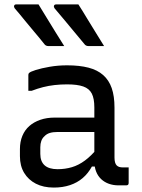

<svg xmlns="http://www.w3.org/2000/svg" viewBox="-20 -837 640 867"><path d="M154 -817Q173 -786 192.5 -754Q212 -722 231.5 -690.5Q251 -659 270 -629Q253 -629 235.5 -629Q218 -629 198 -629Q192 -629 187.5 -631.5Q183 -634 181 -637Q154 -671 132 -696.5Q110 -722 90.5 -746.5Q71 -771 46 -800Q42 -806 44 -811.5Q46 -817 52 -817Q71 -817 86.5 -817Q102 -817 118 -817Q134 -817 154 -817ZM334 -817Q354 -786 373 -754Q392 -722 412 -690.5Q432 -659 450 -629Q433 -629 415.5 -629Q398 -629 379 -629Q373 -629 368.5 -631.5Q364 -634 362 -637Q334 -671 312.5 -696.5Q291 -722 271 -746.5Q251 -771 226 -800Q222 -806 224 -811.5Q226 -817 233 -817Q251 -817 266.5 -817Q282 -817 298.5 -817Q315 -817 334 -817ZM497 -351Q497 -323 497 -295Q497 -267 497 -238.5Q497 -210 497 -182Q497 -154 497 -126Q497 -113 499.5 -104Q502 -95 507 -90Q512 -85 519 -83Q526 -81 536 -81Q538 -81 540.5 -81Q543 -81 546 -81H561Q561 -63 561 -46Q561 -29 561 -11Q561 -5 558 -2.5Q555 0 550 0Q545 0 534.5 0Q524 0 515 0Q492 0 472 -7Q452 -14 437 -28Q422 -42 414 -62.5Q406 -83 406 -111Q406 -146 406 -183.5Q406 -221 406 -256Q406 -272 406 -288Q406 -304 406 -320Q406 -336 406 -352Q406 -392 394.5 -414.5Q383 -437 356 -446.5Q329 -456 283 -456Q254 -456 227 -453Q200 -450 174.5 -443.5Q149 -437 123 -427H108Q108 -445 108 -463Q108 -481 108 -499Q108 -502 109 -504Q110 -506 111 -507Q116 -513 141.5 -521Q167 -529 204.5 -535.5Q242 -542 283 -542Q339 -542 379.5 -531.5Q420 -521 446 -498Q472 -475 484.5 -439Q497 -403 497 -351ZM162 -142Q162 -108 181.5 -90.5Q201 -73 240 -73Q274 -73 304.5 -82Q335 -91 364 -112.5Q393 -134 424 -172V-85H395Q378 -54 353.5 -33Q329 -12 296 -1Q263 10 223 10Q176 10 142 -7.5Q108 -25 89 -56.5Q70 -88 70 -132V-164Q70 -197 81 -223.5Q92 -250 112.5 -268Q133 -286 162 -296Q191 -306 227 -306Q262 -306 294.5 -306Q327 -306 359 -306Q391 -306 424 -306Q433 -306 436.5 -295.5Q440 -285 441 -270Q442 -255 442 -241Q405 -241 373.5 -241Q342 -241 310 -241Q278 -241 240 -241Q219 -241 204.5 -236.5Q190 -232 180 -221Q171 -213 166.5 -200.5Q162 -188 162 -172Z"/></svg>

Font: RecMonoLinear Nerd Font Mono
Style: Regular
Weight: 400
Monospace: yes
Version: Version 1.085; ttfautohint (v1.8.4.7-5d5b);Nerd Fonts 3.2.1